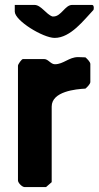

<svg xmlns="http://www.w3.org/2000/svg" viewBox="-20 -760 404 780"><path d="M203 -499C186 -499 176 -520 160 -520H73C68 -520 53 -499 53 -493V-27C53 -17 70 0 80 0H167L190 -20V-327C190 -389 289 -398 327 -400C332 -404 347 -418 347 -427V-500C347 -509 332 -523 327 -527C322 -527 301 -528 297 -528C260 -528 238 -499 203 -499ZM40 -740V-713C40 -676 155 -606 202 -606C267 -606 321 -679 360 -720C360 -721 361 -726 361 -727C361 -731 361 -740 353 -740H273C244 -740 229 -693 197 -693H193C167 -702 147 -740 120 -740Z"/></svg>

Font: Asimov Print
Style: C
Weight: 500
Designer: Google
Version: Version 2.000980: 2014